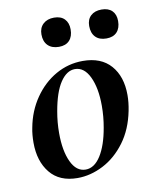

<svg xmlns="http://www.w3.org/2000/svg" viewBox="-71 -625 550 693"><g transform="rotate(-10 204.0 -278.5)"><path d="M23 -139Q23 -169 28 -193Q39 -253 71.5 -300Q104 -347 150 -373Q196 -399 249 -399Q316 -399 351.5 -358.5Q387 -318 387 -250Q387 -223 381 -193Q368 -127 333.5 -80.5Q299 -34 252.5 -10Q206 14 158 14Q92 14 57.5 -28.5Q23 -71 23 -139ZM282 -149Q289 -188 289 -228Q289 -293 269.5 -334Q250 -375 216 -375Q186 -375 162.5 -340Q139 -305 127 -236Q120 -197 120 -157Q120 -92 139 -51.5Q158 -11 192 -11Q224 -11 247.5 -48Q271 -85 282 -149ZM119 -519Q119 -543 134 -557Q149 -571 174 -571Q199 -571 212.5 -557Q226 -543 226 -519Q226 -493 212.5 -478.5Q199 -464 174 -464Q148 -464 133.5 -478.5Q119 -493 119 -519ZM294 -519Q294 -543 308.5 -556.5Q323 -570 348 -570Q373 -570 386.5 -556.5Q400 -543 400 -519Q400 -493 386.5 -478.5Q373 -464 348 -464Q322 -464 308 -478.5Q294 -493 294 -519Z"/></g></svg>

Font: Cormorant Garamond
Style: Bold Italic
Weight: 700
Italic angle: -10°
Designer: Christian Thalmann (Catharsis Fonts)
Foundry: Catharsis Fonts
Version: Version 4.000